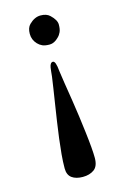

<svg xmlns="http://www.w3.org/2000/svg" viewBox="-105 -690 486 753"><g transform="rotate(-15 138.5 -313.5)"><path d="M124 -433.6Q127.4 -452.6 138.2 -452.6Q149.9 -452.6 153.3 -411.1Q154.3 -400.9 160.9 -359.6Q167.5 -318.4 172.6 -285.9Q177.7 -253.4 182.4 -219Q187 -184.6 190.9 -152.3Q199.7 -80.1 199.7 -46.1Q199.7 -12.2 181.4 1Q163.1 14.2 135.5 14.2Q107.9 14.2 91.3 2.2Q74.7 -9.8 74.7 -36.6Q74.7 -63.5 77.4 -93.3Q80.1 -123 84.2 -155.8Q88.4 -188.5 93.5 -222.9Q98.6 -257.3 103.8 -290.3Q108.9 -323.2 113.5 -353Q118.2 -382.8 119.9 -397Q121.6 -411.1 122.1 -418.7Q122.6 -426.3 124 -433.6ZM79.1 -581.5Q79.1 -606 91.8 -618.7Q113.8 -640.6 138.2 -640.6Q162.6 -640.6 175.8 -627.9Q198.7 -606.4 198.7 -587.6Q198.7 -568.8 193.8 -557.9Q189 -546.9 180.7 -539.1Q163.1 -521 144.3 -521Q125.5 -521 114.7 -525.9Q104 -530.8 96.2 -539.1Q79.1 -557.1 79.1 -581.5Z"/></g></svg>

Font: RadleyRegular
Style: Regular
Weight: 400
Designer: vernon adams
Foundry: vernon adams
Version: Version 1.000;PS 001.001;hotconv 1.0.56